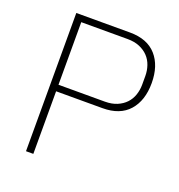

<svg xmlns="http://www.w3.org/2000/svg" viewBox="-127 -805 851 911"><g transform="rotate(20 298.5 -349.0)"><path d="M104 0V-698H375Q463 -698 508.5 -646.5Q554 -595 554 -507Q554 -419 508.5 -367.5Q463 -316 375 -316H141V0ZM141 -349H375Q410 -349 436 -360Q462 -371 479.5 -389.5Q497 -408 505.5 -433Q514 -458 514 -485V-529Q514 -556 505.5 -581Q497 -606 479.5 -624.5Q462 -643 436 -654Q410 -665 375 -665H141Z"/></g></svg>

Font: IBM Plex Sans Thai Looped ExtraLight
Style: Regular
Weight: 200
Designer: Mike Abbink, Paul van der Laan, Pieter van Rosmalen, Ben Mitchell, Mark Frömberg
Foundry: Bold Monday
Version: Version 1.0